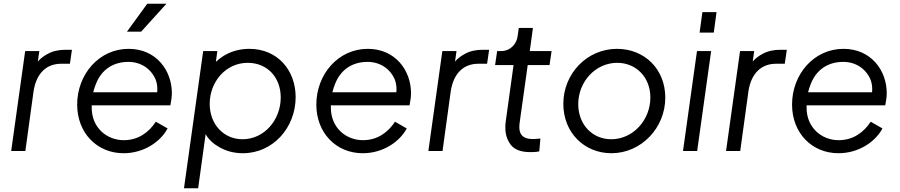

<svg xmlns="http://www.w3.org/2000/svg" viewBox="-20 -810 4830 1030"><path d="M116 0 160 -320C175 -419 231 -468 308 -468H355L366 -543H332C295 -543 263 -536 236 -521C215 -510 198 -497 183 -480L191 -536H115L40 0Z M737 -640 873 -790H770L661 -640ZM643 12C751 12 841 -49 879 -121L816 -157C779 -101 723 -58 644 -58C553 -58 472 -125 472 -232C472 -237 472 -241 472 -245H894C897 -260 902 -289 902 -310C902 -432 818 -548 670 -548C511 -548 394 -411 394 -249C394 -97 500 12 643 12ZM480 -315C484 -331 489 -346 495 -361C524 -434 584 -478 669 -478C737 -478 791 -440 815 -383C821 -367 824 -350 824 -333C824 -327 824 -321 823 -315Z M1043 200 1083 -90C1100 -61 1125 -38 1156 -21C1194 1 1236 12 1283 12C1445 12 1566 -126 1566 -289C1566 -434 1468 -548 1318 -548C1273 -548 1232 -538 1195 -519C1174 -508 1155 -494 1138 -478L1146 -536H1070L967 200ZM1281 -63C1180 -63 1105 -143 1105 -253C1105 -370 1190 -473 1309 -473C1414 -473 1486 -395 1486 -287C1486 -167 1398 -63 1281 -63Z M1926 12C2034 12 2124 -49 2162 -121L2099 -157C2062 -101 2006 -58 1927 -58C1836 -58 1755 -125 1755 -232C1755 -237 1755 -241 1755 -245H2177C2180 -260 2185 -289 2185 -310C2185 -432 2101 -548 1953 -548C1794 -548 1677 -411 1677 -249C1677 -97 1783 12 1926 12ZM1763 -315C1767 -331 1772 -346 1778 -361C1807 -434 1867 -478 1952 -478C2020 -478 2074 -440 2098 -383C2104 -367 2107 -350 2107 -333C2107 -327 2107 -321 2106 -315Z M2354 0 2398 -320C2413 -419 2469 -468 2546 -468H2593L2604 -543H2570C2533 -543 2501 -536 2474 -521C2453 -510 2436 -497 2421 -480L2429 -536H2353L2278 0Z M2824 6C2835 6 2857 6 2873 2L2879 -67C2868 -66 2852 -64 2839 -64C2771 -64 2766 -104 2766 -130C2766 -138 2767 -146 2768 -154L2811 -461H2928L2939 -536H2822L2839 -660H2763L2757 -617C2752 -572 2715 -536 2670 -536H2647L2636 -461H2735L2693 -158C2691 -146 2691 -135 2691 -124C2691 -88 2701 -58 2721 -32C2741 -7 2775 6 2824 6Z M3260 12C3419 12 3549 -123 3549 -286C3549 -440 3437 -548 3290 -548C3129 -548 3002 -415 3002 -253C3002 -97 3116 12 3260 12ZM3259 -63C3157 -63 3082 -143 3082 -251C3082 -372 3175 -473 3291 -473C3393 -473 3469 -395 3469 -287C3469 -167 3377 -63 3259 -63Z M3809 -635 3824 -745H3748L3733 -635ZM3720 0 3795 -536H3719L3644 0Z M3951 0 3995 -320C4010 -419 4066 -468 4143 -468H4190L4201 -543H4167C4130 -543 4098 -536 4071 -521C4050 -510 4033 -497 4018 -480L4026 -536H3950L3875 0Z M4478 12C4586 12 4676 -49 4714 -121L4651 -157C4614 -101 4558 -58 4479 -58C4388 -58 4307 -125 4307 -232C4307 -237 4307 -241 4307 -245H4729C4732 -260 4737 -289 4737 -310C4737 -432 4653 -548 4505 -548C4346 -548 4229 -411 4229 -249C4229 -97 4335 12 4478 12ZM4315 -315C4319 -331 4324 -346 4330 -361C4359 -434 4419 -478 4504 -478C4572 -478 4626 -440 4650 -383C4656 -367 4659 -350 4659 -333C4659 -327 4659 -321 4658 -315Z"/></svg>

Font: Plus Jakarta Sans
Style: Italic
Weight: 400
Italic angle: -8°
Designer: Gumpita Rahayu
Foundry: Tokotype
Version: Version 2.071;gftools[0.9.30]